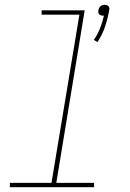

<svg xmlns="http://www.w3.org/2000/svg" viewBox="-20 -778 540 798"><path d="M385 -603 370 -612Q386 -635 396 -661Q406 -687 412 -713Q411 -713 410 -713Q409 -713 408 -713Q403 -713 399 -714.5Q395 -716 392 -719Q389 -722 388.5 -726.5Q388 -731 389 -736Q390 -740 392 -744.5Q394 -749 397.5 -752Q401 -755 406 -756.5Q411 -758 415 -758Q420 -758 424 -756.5Q428 -755 431 -752Q434 -749 434.5 -744.5Q435 -740 434 -736Q428 -701 416.5 -667Q405 -633 385 -603ZM21 0V-18H194L310 -717H153V-735H332L214 -18H371V0Z"/></svg>

Font: Iosevka Slab Thin Oblique
Style: Regular
Weight: 100
Italic angle: -9°
Monospace: yes
Designer: Belleve Invis
Foundry: Belleve Invis
Version: Version 11.1.0; ttfautohint (v1.8.3)